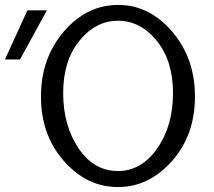

<svg xmlns="http://www.w3.org/2000/svg" viewBox="-28 -736 867 778"><path d="M-8 -495 83 -694H162L53 -495ZM138 -345Q138 -500 230.5 -608Q323 -716 451 -716Q577 -716 669.5 -608Q762 -500 762 -345Q762 -188 668.5 -83Q575 22 450 22Q324 22 231 -83.5Q138 -189 138 -345ZM450 -43Q545 -43 609 -134.5Q673 -226 673 -359Q673 -490 607 -571Q541 -652 450 -652Q360 -652 294 -571Q228 -490 228 -359Q228 -228 290 -135.5Q352 -43 450 -43Z"/></svg>

Font: CMU Sans Serif
Style: Medium
Weight: 500
Version: Version 0.7.0